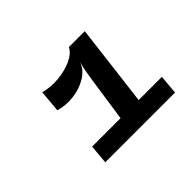

<svg xmlns="http://www.w3.org/2000/svg" viewBox="-97 -1072 795 795"><g transform="rotate(-45 300.0 -675.0)"><path d="M133 -453 140.5 -537.5H307L335.5 -732Q339 -753 342 -772.8Q345 -792.5 353 -820.5Q341 -787 307.2 -766Q273.5 -745 229.8 -739.2Q186 -733.5 145 -745.5L153.5 -842.5Q194.5 -831.5 238.2 -835.8Q282 -840 316.8 -856Q351.5 -872 364 -897H457L413 -537.5H549L541.5 -453Z"/></g></svg>

Font: Spline Sans Mono SemiBold
Style: Italic
Weight: 600
Italic angle: -4°
Monospace: yes
Version: Version 1.004